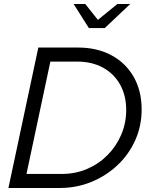

<svg xmlns="http://www.w3.org/2000/svg" viewBox="-20 -937 746 957"><path d="M22 0 171 -700H369Q464 -700 535.5 -661.5Q607 -623 646.5 -553.5Q686 -484 686 -391Q686 -310 654.5 -239Q623 -168 566.5 -114.5Q510 -61 436 -30.5Q362 0 278 0ZM112 -70H288Q355 -70 413 -94.5Q471 -119 515 -163Q559 -207 584 -265Q609 -323 609 -389Q609 -461 578.5 -515.5Q548 -570 493 -600Q438 -630 365 -630H231ZM423 -797 347 -917H405L468 -838L565 -917H629L502 -797Z"/></svg>

Font: Red Hat Display
Style: Italic
Weight: 400
Italic angle: -12°
Designer: Pentagram, MCKL
Foundry: Pentagram, MCKL
Version: Version 1.023; ttfautohint (v1.8.3)